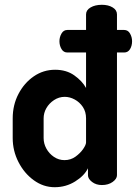

<svg xmlns="http://www.w3.org/2000/svg" viewBox="-20 -772 571 801"><path d="M208 9Q161 9 121 -20Q81 -49 57 -96Q33 -143 33 -196V-278Q33 -334 57 -380Q81 -426 121 -453.5Q161 -481 210 -481Q257 -481 290 -457.5Q323 -434 339 -405V-553H261Q245 -553 236.5 -567.5Q228 -582 228 -600Q228 -617 236.5 -632Q245 -647 261 -647H339V-712Q339 -730 358 -741Q377 -752 405 -752Q432 -752 450 -741Q468 -730 468 -712V-647H498Q514 -647 522.5 -632Q531 -617 531 -600Q531 -581 522.5 -567Q514 -553 498 -553H468V-41Q468 -26 450 -13Q432 0 405 0Q381 0 364 -13Q347 -26 347 -41V-70Q332 -39 293.5 -15Q255 9 208 9ZM249 -104Q275 -104 295 -118.5Q315 -133 327 -150.5Q339 -168 339 -178V-278Q339 -306 325.5 -326Q312 -346 291.5 -357Q271 -368 250 -368Q226 -368 205.5 -354.5Q185 -341 173.5 -321Q162 -301 162 -278V-196Q162 -173 173.5 -152Q185 -131 205 -117.5Q225 -104 249 -104Z"/></svg>

Font: Dosis ExtraLight
Style: Bold
Weight: 700
Version: Version 3.001; ttfautohint (v1.8.2)